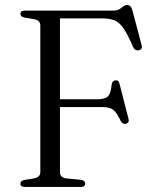

<svg xmlns="http://www.w3.org/2000/svg" viewBox="-20 -742 619 762"><path d="M428.5 -700Q444.5 -700 453.5 -705.5Q462.5 -711 469.2 -716.5Q476 -722 484.5 -722Q499.5 -722 505 -702.5L542 -563Q547 -546 530.5 -542.5Q515.5 -539.5 508 -556Q487 -605 470.5 -629.2Q454 -653.5 434.2 -661.2Q414.5 -669 384.5 -669H218V-348H365.5Q396.5 -348 408.2 -359.5Q420 -371 423 -405.5Q425 -421 437 -423Q450.5 -425.5 454.5 -409L490 -270.5Q494 -255 480.5 -251Q467.5 -247.5 459 -262Q443 -296 428.8 -306.5Q414.5 -317 387 -317H218V-59Q218 -37 243 -34L300.5 -28.5Q318 -26 318 -13Q318 0 299.5 0H79.5Q61 0 61 -13Q61 -24.5 77.5 -28L115 -34Q140 -38.5 140 -59V-641Q140 -661.5 115 -666L77.5 -672Q61 -675.5 61 -687Q61 -700 79.5 -700Z"/></svg>

Font: Fraunces 9pt Light
Style: Regular
Weight: 300
Version: Version 1.000;[0bf87f6ff]